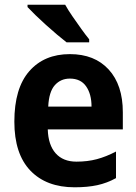

<svg xmlns="http://www.w3.org/2000/svg" viewBox="-20 -786 580 816"><path d="M277 -556Q382 -556 442 -490.5Q502 -425 502 -309V-236H183Q185 -170 216.5 -134.5Q248 -99 305 -99Q352 -99 391.5 -109.5Q431 -120 473 -142V-29Q435 -8 393.5 1Q352 10 297 10Q177 10 109 -61Q41 -132 41 -269Q41 -411 104.5 -483.5Q168 -556 277 -556ZM277 -452Q238 -452 213 -424Q188 -396 185 -333H369Q369 -386 346 -419Q323 -452 277 -452ZM257 -766Q269 -744 288 -716.5Q307 -689 326 -662.5Q345 -636 359 -619V-606H263Q246 -619 223 -638.5Q200 -658 175.5 -680Q151 -702 130.5 -722Q110 -742 97 -756V-766Z"/></svg>

Font: Noto Sans Gujarati SemiCondensed
Style: Bold
Weight: 700
Width: 4
Designer: Jelle Bosma - Monotype Design Team, Universal Thirst
Foundry: Monotype Imaging Inc.
Version: Version 2.106; ttfautohint (v1.8.4.7-5d5b)